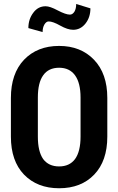

<svg xmlns="http://www.w3.org/2000/svg" viewBox="-20 -958 609 988"><path d="M532.2 -254.9Q532.2 -129.9 464.8 -59.6Q397.5 10.7 284.2 10.7Q171.9 10.7 103.5 -59.6Q36.1 -129.9 36.1 -254.9Q36.1 -278.3 36.1 -325.2Q36.1 -357.4 36.1 -454.1Q36.1 -579.1 103.5 -650.4Q171.9 -721.7 284.2 -721.7Q395.5 -721.7 463.9 -650.4Q532.2 -579.1 532.2 -454.1Q532.2 -387.7 532.2 -254.9ZM394.5 -456.1Q394.5 -531.2 366.2 -570.3Q337.9 -609.4 284.2 -609.4Q229.5 -609.4 202.1 -570.3Q174.8 -532.2 174.8 -456.1Q174.8 -388.7 174.8 -254.9Q174.8 -178.7 202.1 -139.6Q230.5 -101.6 284.2 -101.6Q337.9 -101.6 366.2 -139.6Q394.5 -178.7 394.5 -254.9Q394.5 -322.3 394.5 -456.1ZM445.3 -915Q445.3 -869.1 419.9 -836.9Q394.5 -804.7 356.4 -804.7Q328.1 -804.7 290 -826.2Q252 -847.7 230.5 -847.7Q217.8 -847.7 208 -831.1Q199.2 -815.4 199.2 -793Q174.8 -799.8 126 -813.5Q126 -859.4 151.4 -892.6Q175.8 -925.8 214.8 -925.8Q237.3 -925.8 277.3 -904.3Q318.4 -882.8 339.8 -882.8Q353.5 -882.8 363.3 -898.4Q372.1 -914.1 372.1 -937.5Q396.5 -929.7 445.3 -915Z"/></svg>

Font: Noto Sans Hebrew DECATHLON 
Style: Bold
Weight: 400
Designer: Monotype Design Team
Version: Version 2.000;GOOG;noto-fonts:20170220:a8a215d2e889